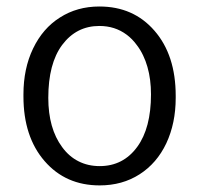

<svg xmlns="http://www.w3.org/2000/svg" viewBox="-20 -558 610 588"><path d="M51.8 -262.7V-269Q51.8 -308.1 59.1 -343.3Q66.4 -378.4 81.3 -409.4Q96.2 -440.4 116.7 -464.1Q137.2 -487.8 163.6 -504.4Q216.3 -538.1 284.2 -538.1Q336.9 -538.1 378.9 -519.5Q420.9 -501 453.1 -463.9Q518.1 -389.2 518.1 -264.6V-258.3Q518.1 -180.7 489.3 -119.1Q460.4 -58.1 407.5 -24.2Q354.5 9.8 285.2 9.8Q181.2 9.8 116.7 -64.5Q51.8 -139.2 51.8 -262.7ZM170.4 -420.4Q127.9 -363.3 127.9 -258.3Q127.9 -164.6 170.4 -107.4Q191.4 -78.6 220.5 -64Q249.5 -49.3 285.2 -49.3Q357.4 -49.3 400.4 -108.4Q442.4 -166 442.4 -269Q442.4 -292 439.7 -313Q437 -334 431.6 -352.8Q426.3 -371.6 418.2 -388.4Q410.2 -405.3 399.4 -419.4Q385.3 -439 367.4 -452.1Q349.6 -465.3 328.9 -471.9Q308.1 -478.5 284.2 -478.5Q213.9 -478.5 170.4 -420.4Z"/></svg>

Font: Shabnam Light FD
Style: Light-FD
Weight: 300
Foundry: DejaVu fonts team - Redesigned by Saber Rastikerdar - Based on Vazir font
Version: Version 5.0.0